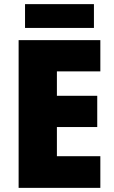

<svg xmlns="http://www.w3.org/2000/svg" viewBox="-20 -908 550 928"><path d="M434 -888H101V-773H434ZM465 0V-153H255V-294H450V-445H255V-563H465V-714H70V0Z"/></svg>

Font: Noto Sans Khmer SemiCondensed Black
Style: Regular
Weight: 900
Width: 4
Designer: Danh Hong and the Monotype Design Team
Foundry: Monotype Imaging Inc.
Version: Version 2.004